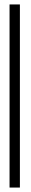

<svg xmlns="http://www.w3.org/2000/svg" viewBox="-20 -731 141 864"><path d="M23 113H69.5V-711H23Z"/></svg>

Font: Anybody Condensed Light
Style: Regular
Weight: 300
Width: 3
Designer: Tyler Finck
Foundry: Etcetera Type Company
Version: Version 1.113;gftools[0.9.25]